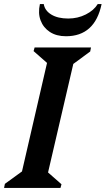

<svg xmlns="http://www.w3.org/2000/svg" viewBox="-46 -923 519 943"><path d="M-26 0 -22 -20 62 -81 185 -614 119 -672 124 -690H401L397 -670L314 -609L190 -76L256 -18L251 0ZM278 -745Q231 -745 199 -766Q167 -787 153.5 -822.5Q140 -858 150 -903H169Q174 -871 206 -851.5Q238 -832 289 -832Q336 -832 375.5 -852Q415 -872 434 -903H453Q420 -745 278 -745Z"/></svg>

Font: Platypi Medium
Style: Italic
Weight: 500
Italic angle: -13°
Designer: David Sargent
Foundry: Bolt Cutter Type
Version: Version 1.200; ttfautohint (v1.8.4.7-5d5b)